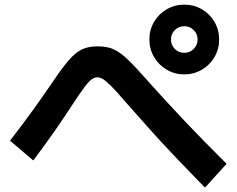

<svg xmlns="http://www.w3.org/2000/svg" viewBox="-20 -822 1040 844"><path d="M790 -495Q748.1 -495 713 -515.6Q677.8 -536.1 657.2 -571.2Q636.7 -606.3 636.7 -648.6Q636.7 -690.8 657.2 -725.8Q677.8 -760.8 712.9 -781.2Q748 -801.6 790.3 -801.6Q832.4 -801.6 867.4 -781.2Q902.5 -760.8 922.9 -725.7Q943.3 -690.7 943.3 -648.6Q943.3 -606.5 922.9 -571.3Q902.5 -536.1 867.3 -515.6Q832.1 -495 790 -495ZM790.1 -589.8Q814.6 -589.8 831.5 -606.9Q848.5 -623.9 848.5 -648.4Q848.5 -672.9 831.5 -689.9Q814.5 -706.8 790.1 -706.8Q765.7 -706.8 748.6 -689.8Q731.5 -672.9 731.5 -648.5Q731.5 -624 748.6 -606.9Q765.6 -589.8 790.1 -589.8ZM881 2.6Q806 -74 744.9 -138.4Q683.7 -202.7 631 -262Q578.4 -321.4 526.3 -380Q491 -421.4 469.3 -443Q447.7 -464.7 434 -473.4Q420.3 -482.1 407.3 -482.1Q395.3 -482.1 382.5 -472.9Q369.7 -463.7 350.7 -438.2Q331.7 -412.7 299.7 -364Q266.6 -312.7 225.5 -253.4Q184.3 -194 126.3 -116.7L24 -203.6Q83.7 -280.7 128.5 -343.2Q173.4 -405.7 208.7 -457.7Q252.7 -523.3 282.9 -558Q313 -592.6 341.7 -605.5Q370.3 -618.3 407.3 -618.3Q435.3 -618.3 457.2 -613Q479 -607.6 501 -593.3Q523 -579 550 -552.3Q577 -525.7 615.3 -482.3Q707.6 -378.7 795.3 -286.3Q883 -194 976 -102Z"/></svg>

Font: M PLUS 2 Thin
Style: Regular
Weight: 100
Designer: Coji Morishita
Foundry: UNDERFOREST DESIGN
Version: Version 1.001